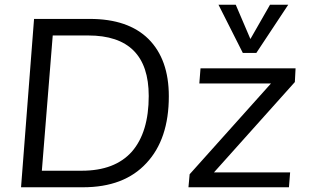

<svg xmlns="http://www.w3.org/2000/svg" viewBox="-20 -792 1305 812"><path d="M124 -712H360Q522 -712 608 -627Q694 -541 694 -385Q694 -203 599 -102Q505 0 331 0H69ZM326 -70Q466 -70 538 -151Q609 -233 609 -386Q609 -642 353 -642H203L157 -70ZM1230 -503 1227 -445 885 -63H1207L1202 0H777L782 -55L1126 -439H823L828 -503ZM1122 -772H1199L1064 -568H1007L904 -772H977L1039 -627Z"/></svg>

Font: PRinguin Sans
Style: Italic
Weight: 400
Designer: Vernon Adams
Foundry: Vernon Adams
Version: ""